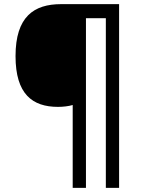

<svg xmlns="http://www.w3.org/2000/svg" viewBox="-20 -780 695 927"><path d="M555 127V-760H275C144 -760 55 -700 55 -509C55 -326 136 -264 260 -264C284 -264 311 -267 331 -273V127H395V-692H491V127Z"/></svg>

Font: Noto Sans Gujarati Medium
Style: Regular
Weight: 500
Designer: Jelle Bosma - Monotype Design Team, Universal Thirst
Foundry: Monotype Imaging Inc.
Version: Version 2.106